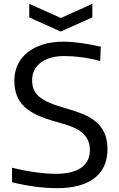

<svg xmlns="http://www.w3.org/2000/svg" viewBox="-20 -973 620 1004"><path d="M133 -953 298 -879 463 -953V-882L297 -808L133 -882ZM277 11Q252 11 223 9Q194 7 163.5 3Q133 -1 102 -7Q71 -13 43 -20V-96Q103 -81 164 -72.5Q225 -64 272 -64Q359 -64 404.5 -96Q450 -128 450 -188Q450 -222 437 -245.5Q424 -269 401.5 -285.5Q379 -302 347 -313.5Q315 -325 278 -335Q219 -351 177 -370Q135 -389 108 -414.5Q81 -440 68 -473.5Q55 -507 55 -551Q55 -597 73 -635Q91 -673 124.5 -699.5Q158 -726 205 -740.5Q252 -755 311 -755Q353 -755 400.5 -748.5Q448 -742 507 -729L504 -654Q456 -667 407 -673.5Q358 -680 318 -680Q239 -680 193.5 -646Q148 -612 148 -553Q148 -525 157 -504Q166 -483 186 -466.5Q206 -450 238 -436Q270 -422 317 -409Q366 -395 407.5 -379Q449 -363 479 -338.5Q509 -314 525.5 -279Q542 -244 542 -193Q542 -94 474 -41.5Q406 11 277 11Z"/></svg>

Font: EncodeSans
Style: Regular
Weight: 400
Designer: Pablo Impallari, Andres Torresi
Foundry: Pablo Impallari, Andres Torresi
Version: Version 1.000; ttfautohint (v1.4.1)